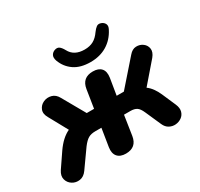

<svg xmlns="http://www.w3.org/2000/svg" viewBox="-152 -911 1156 1111"><g transform="rotate(-30 426.0 -355.0)"><path d="M391 9Q353 9 335 -12.5Q317 -34 323 -73L342 -192H301Q273 -192 254.5 -181.5Q236 -171 214 -142L131 -25Q111 3 83.5 7Q56 11 33.5 -3Q11 -17 4 -42.5Q-3 -68 16 -97L80 -191Q123 -253 173 -276L105 -400Q87 -431 97 -455.5Q107 -480 131.5 -491Q156 -502 183 -495Q210 -488 226 -458L311 -308H360L379 -429Q390 -499 461 -499Q499 -499 517 -478.5Q535 -458 529 -418L511 -308H559L703 -472Q724 -497 749.5 -498Q775 -499 794.5 -484.5Q814 -470 817.5 -446Q821 -422 799 -395L684 -262Q702 -249 716.5 -229Q731 -209 742 -184L782 -92Q794 -64 788 -42.5Q782 -21 764.5 -8.5Q747 4 725 6Q703 8 683 -2.5Q663 -13 652 -38L606 -142Q593 -172 577.5 -182Q562 -192 536 -192H493L473 -61Q462 9 391 9ZM479 -552Q412 -552 370 -581Q328 -610 310 -659Q302 -682 309.5 -696.5Q317 -711 334 -717Q352 -723 364 -714.5Q376 -706 388 -684Q415 -632 485 -632Q520 -632 544.5 -645.5Q569 -659 589 -688Q602 -706 614 -714.5Q626 -723 643 -717Q660 -711 667 -696.5Q674 -682 663 -662Q636 -609 589 -580.5Q542 -552 479 -552Z"/></g></svg>

Font: Nunito ExtraBold
Style: Italic
Weight: 800
Italic angle: -9°
Designer: Vernon Adams
Foundry: Vernon Adams
Version: Version 3.601; ttfautohint (v1.8.2.53-6de2)